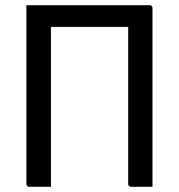

<svg xmlns="http://www.w3.org/2000/svg" viewBox="-20 -720 690 740"><path d="M176.4 0Q155.7 0 134.9 0Q114.1 0 92.7 0Q87.7 0 84.7 -3Q81.7 -6 81.7 -11Q81.7 -94.5 81.7 -181.1Q81.7 -267.8 81.7 -355.5Q81.7 -443.2 81.7 -530.1Q81.7 -616.9 81.7 -700L184.9 -656.3L176.4 -637.5Q176.4 -600.3 176.4 -561.5Q176.4 -522.6 176.4 -486.1Q176.4 -421.9 176.4 -358.4Q176.4 -294.9 176.4 -230.9Q176.4 -166.8 176.4 -99.2Q176.4 -72.8 176.4 -47.8Q176.4 -22.8 176.4 0ZM567.7 0Q546.9 0 526.4 0Q505.9 0 485.1 0Q482.1 0 479.6 -1.5Q477.1 -3 475.6 -5Q474.1 -7 474.1 -11Q474.1 -86.4 474.1 -162.4Q474.1 -238.3 474.1 -313.7Q474.1 -389.2 474.1 -465.1Q474.1 -541 474.1 -616.5H159.7Q137.1 -616.5 121.1 -626Q105 -635.4 95.6 -654.2Q86.1 -673 81.7 -700H556.7Q560.7 -700 562.7 -698.5Q564.7 -697 566.2 -695Q567.7 -693 567.7 -689Q567.7 -616.6 567.7 -543.8Q567.7 -470.9 567.7 -398.3Q567.7 -325.7 567.7 -253.1Q567.7 -180.4 567.7 -107.6Q567.7 -80.9 567.7 -54.1Q567.7 -27.3 567.7 0Z"/></svg>

Font: Recursive Sans Linear Light
Style: Regular
Weight: 300
Version: Version 1.085